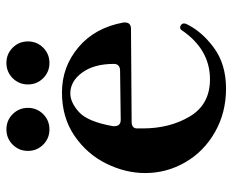

<svg xmlns="http://www.w3.org/2000/svg" viewBox="-83 -628 724 598"><g transform="rotate(-90 279.0 -329.0)"><path d="M505 -118 504 -112Q481 -63 429.5 -25Q378 13 302 13Q227 13 166.5 -21.5Q106 -56 72.5 -114Q39 -172 39 -239Q39 -300 68.5 -360Q98 -420 155 -459Q212 -498 290 -498Q370 -498 431 -446.5Q492 -395 508 -306V-302Q508 -283 488 -283L199 -281Q178 -281 178 -264V-247Q178 -162 215.5 -99.5Q253 -37 331 -37Q424 -37 484 -125Q487 -130 493 -130Q495 -130 499 -128Q505 -124 505 -118ZM185 -339V-335Q185 -315 205 -315L358 -317Q368 -317 373.5 -322Q379 -327 379 -336Q379 -398 352 -435Q325 -472 287 -472Q259 -472 229 -445Q199 -418 185 -339ZM175 -671Q147 -671 127.5 -651.5Q108 -632 108 -604Q108 -576 127.5 -556.5Q147 -537 175 -537Q203 -537 222.5 -556.5Q242 -576 242 -604Q242 -632 222.5 -651.5Q203 -671 175 -671ZM382 -671Q354 -671 334.5 -651.5Q315 -632 315 -604Q315 -576 334.5 -556.5Q354 -537 382 -537Q410 -537 429.5 -556.5Q449 -576 449 -604Q449 -632 429.5 -651.5Q410 -671 382 -671Z"/></g></svg>

Font: Shippori Mincho B1 ExtraBold
Style: Regular
Weight: 800
Designer: FONTDASU
Foundry: FONTDASU / Google Inc. / but / Adobe
Version: Version 3.110; ttfautohint (v1.8.3)